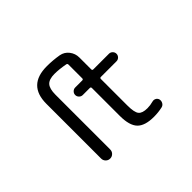

<svg xmlns="http://www.w3.org/2000/svg" viewBox="-148 -1036 1297 1297"><g transform="rotate(-45 500.0 -388.0)"><path d="M614.3 -455.1Q604.5 -455.1 604.5 -445.3V-192.4Q604.5 -126 622.1 -104.5Q639.6 -83 687.5 -83Q714.8 -83 743.2 -90.8Q757.8 -94.7 770.5 -87.9Q783.2 -81.1 787.1 -66.4Q790 -50.8 782.2 -37.1Q774.4 -23.4 758.8 -19.5Q719.7 -10.7 677.7 -10.7Q591.8 -10.7 555.2 -48.8Q518.6 -86.9 518.6 -178.7V-445.3Q518.6 -455.1 508.8 -455.1H441.4Q426.8 -455.1 416 -465.8Q405.3 -476.6 405.3 -491.2Q405.3 -505.9 416 -516.6Q426.8 -527.3 441.4 -527.3H508.8Q518.6 -527.3 518.6 -537.1V-668.9Q518.6 -678.7 508.8 -680.7Q452.1 -691.4 407.2 -691.4Q355.5 -691.4 334 -668Q312.5 -644.5 312.5 -586.9V-64.5Q312.5 -45.9 299.8 -33.2Q287.1 -20.5 269 -20.5Q251 -20.5 238.3 -33.2Q225.6 -45.9 225.6 -64.5V-586.9Q225.6 -764.6 407.2 -764.6Q464.8 -764.6 521.5 -754.9Q558.6 -748 581.5 -718.3Q604.5 -688.5 604.5 -650.4V-537.1Q604.5 -527.3 614.3 -527.3H763.7Q778.3 -527.3 789.1 -516.6Q799.8 -505.9 799.8 -491.2Q799.8 -476.6 789.1 -465.8Q778.3 -455.1 763.7 -455.1Z"/></g></svg>

Font: Rounded-X Mgen+ 1m regular
Style: Regular
Weight: 400
Designer: [Source Han Sans]
Ryoko NISHIZUKA  (kana & ideographs); Paul D. Hunt (Latin, Greek & Cyrillic); Wenlong ZHANG  (bopomofo
Version: Version 1.059.20150602